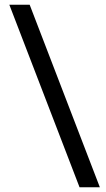

<svg xmlns="http://www.w3.org/2000/svg" viewBox="-20 -731 450 812"><path d="M19.5 -710.9H105.5L402.3 61H316.4Z"/></svg>

Font: SteelSelectRoboto
Style: Roboto-Regular
Weight: 400
Designer: Google
Version: Version 2.137; 2017